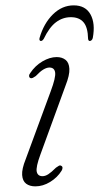

<svg xmlns="http://www.w3.org/2000/svg" viewBox="-20 -670 361 698"><path d="M134.5 -29.5Q117 -29.5 113.5 -46Q110 -62.5 127 -108.5L218 -358Q233.5 -397 232.2 -419.8Q231 -442.5 218.2 -452.5Q205.5 -462.5 186 -462.5Q161 -462.5 134.2 -446.8Q107.5 -431 90 -404.5Q85.5 -399 85.8 -393.8Q86 -388.5 90 -386.5Q94.5 -384.5 99.5 -387Q104.5 -389.5 110 -393.5Q126 -410.5 138 -417.5Q150 -424.5 159.5 -424.5Q178 -424.5 180.5 -406.2Q183 -388 164.5 -338.5L73.5 -91.5Q59 -55.5 60.5 -33.8Q62 -12 75 -2.2Q88 7.5 108.5 7.5Q136 7.5 162.2 -8.5Q188.5 -24.5 204 -49.5Q207.5 -55.5 207.2 -60.2Q207 -65 203 -67Q198.5 -70 193.8 -67.2Q189 -64.5 183.5 -60.5Q166.5 -43.5 155.5 -36.5Q144.5 -29.5 134.5 -29.5ZM237.6 -607.5Q207.9 -607.5 183.6 -589.2Q159.3 -571 139.1 -529Q134.1 -521 128.7 -521Q125.6 -521 124 -523.8Q122.4 -526.5 123.8 -532Q139.1 -585 172.4 -617.8Q205.7 -650.5 248 -650.5Q290.7 -650.5 308.9 -617.8Q327.2 -585 317.3 -532Q315.9 -526.5 312.8 -523.8Q309.6 -521 306.5 -521Q301.1 -521 300.2 -529Q299.3 -571 283.5 -589.2Q267.8 -607.5 237.6 -607.5Z"/></svg>

Font: Fraunces ExtraLight
Style: Italic
Weight: 250
Italic angle: -16°
Version: Version 1.000;[b76b70a41]